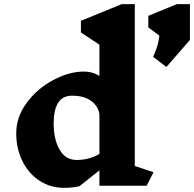

<svg xmlns="http://www.w3.org/2000/svg" viewBox="-20 -893 933 923"><path d="M685 0H458V-74L362 2Q330 10 288 10Q222 10 169.5 -24.5Q117 -59 87.5 -119Q58 -179 58 -252Q58 -331 109 -399.5Q160 -468 236.5 -508.5Q313 -549 384 -549Q425 -549 458 -528V-678L369 -737V-793L565 -873H628V-95L718 -65ZM458 -153V-344Q452 -383 418 -408Q384 -433 326 -433Q238 -433 238 -299Q238 -223 266.5 -173.5Q295 -124 349 -124Q408 -124 458 -153ZM893 -701 780 -571 716 -620Q742 -675 746 -722L693 -761V-817L830 -873H893Z"/></svg>

Font: InknutAntiqua
Style: Bold
Weight: 700
Designer: Claus Eggers Srensen
Foundry: Claus Eggers Srensen
Version: Version 1.000; ttfautohint (v1.2) -l 7 -r 28 -G 50 -x 13 -D 